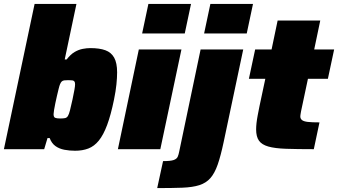

<svg xmlns="http://www.w3.org/2000/svg" viewBox="-24 -763 1729 982"><path d="M360 8Q332 8 305.5 3Q279 -2 259.5 -16Q240 -30 230 -57H219L202 0H-4L153 -743H367L307 -459H317Q337 -485 357.5 -497Q378 -509 399 -513Q420 -517 438 -517Q485 -517 515 -506Q545 -495 560 -468Q575 -441 575 -393Q575 -366 571.5 -331.5Q568 -297 559 -253Q543 -175 524 -124Q505 -73 481.5 -44Q458 -15 428 -3.5Q398 8 360 8ZM284 -157Q300 -157 309 -159Q318 -161 323.5 -170Q329 -179 334 -199Q339 -219 347 -255Q353 -284 356.5 -303Q360 -322 360 -332Q360 -342 356.5 -346.5Q353 -351 345.5 -352Q338 -353 325 -353Q313 -353 305 -352Q297 -351 292 -346.5Q287 -342 283 -332Q280 -325 276 -309Q272 -293 267.5 -273.5Q263 -254 259 -235Q255 -216 252.5 -200.5Q250 -185 250 -179Q250 -164 258 -160.5Q266 -157 284 -157Z M703 -592 735 -743H953L921 -592ZM579 0 686 -510H904L796 0Z M1020 -592 1052 -743H1270L1238 -592ZM780 199 810 61Q848 61 864 55.5Q880 50 885 38.5Q890 27 893 10L1002 -510H1220L1120 -37Q1105 34 1089.5 78.5Q1074 123 1052 148Q1030 173 995.5 184Q961 195 908.5 197Q856 199 780 199Z M1581 0Q1496 0 1439 -2Q1382 -4 1348.5 -13.5Q1315 -23 1300.5 -43.5Q1286 -64 1286 -101Q1286 -116 1288 -134Q1290 -152 1294 -173Q1298 -194 1303 -219L1333 -360H1249L1281 -510H1365L1396 -658H1614L1583 -510H1685L1653 -360H1551L1516 -195Q1515 -189 1514 -183.5Q1513 -178 1512.5 -174Q1512 -170 1512 -167Q1512 -156 1520.5 -149Q1529 -142 1550 -139.5Q1571 -137 1610 -137Z"/></svg>

Font: Saira Thin Black
Style: Italic
Weight: 900
Italic angle: -12°
Version: Version 1.101